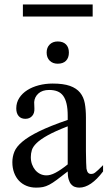

<svg xmlns="http://www.w3.org/2000/svg" viewBox="-20 -836 484 864"><path d="M443.8 -64.5Q388.7 8.3 336.9 8.3Q326.2 8.3 316.7 4.9Q307.1 1.5 300 -6.8Q293 -15.1 288.8 -29.1Q284.7 -43 284.7 -64.5Q255.4 -41.5 236.1 -27.1Q216.8 -12.7 201.9 -4.9Q187 2.9 173.6 5.6Q160.2 8.3 142.6 8.3Q118.7 8.3 99.1 0.2Q79.6 -7.8 65.4 -22.7Q51.3 -37.6 43.5 -58.8Q35.6 -80.1 35.6 -106Q35.6 -130.9 44.7 -153.3Q53.7 -175.8 80.6 -198.5Q107.4 -221.2 156.2 -245.1Q205.1 -269 284.7 -296.4V-314.9Q284.7 -347.2 279.5 -369.1Q274.4 -391.1 264.2 -405Q253.9 -418.9 238.3 -425Q222.7 -431.2 201.2 -431.2Q170.4 -431.2 152.8 -415.3Q135.3 -399.4 133.8 -376.5L134.8 -347.2Q135.7 -326.2 124.3 -313.7Q112.8 -301.3 94.2 -301.3Q74.7 -301.3 64 -313.7Q53.2 -326.2 53.2 -348.1Q53.2 -374.5 66.7 -395.3Q80.1 -416 102.8 -430.4Q125.5 -444.8 155 -452.4Q184.6 -460 216.8 -460Q265.1 -460 294.7 -449.5Q324.2 -439 340.3 -419.2Q356.4 -399.4 361.6 -371.1Q366.7 -342.8 366.7 -307.6V-155.3Q366.7 -124 367.7 -104Q368.7 -84 369.1 -77.1Q371.6 -64 376.5 -58.6Q381.3 -53.2 390.6 -53.2Q395 -53.2 398.9 -54.4Q402.8 -55.7 408.2 -59.6Q413.6 -63.5 421.9 -71.3Q430.2 -79.1 443.8 -92.8ZM284.7 -267.6Q228 -245.6 195.1 -227.3Q162.1 -209 145 -192.4Q127.9 -175.8 123.3 -160.4Q118.7 -145 118.7 -128.9Q118.7 -111.3 124 -96.7Q129.4 -82 138.4 -71Q147.5 -60.1 159.9 -53.7Q172.4 -47.4 186.5 -46.9Q205.6 -45.9 229.7 -58.6Q253.9 -71.3 284.7 -96.2ZM290 -599.6Q290 -575.7 276.9 -562.5Q263.7 -549.3 239.7 -549.3Q217.3 -549.3 203.6 -563Q189.9 -576.7 189.9 -599.6Q189.9 -622.1 203.6 -635.7Q217.3 -649.4 239.7 -649.4Q263.7 -649.4 276.9 -636.2Q290 -623 290 -599.6ZM83 -761.7V-815.9H397V-761.7Z"/></svg>

Font: Doulos SIL Eur
Style: Regular
Weight: 400
Designer: Walt Agee, Victor Gaultney, Peter Martin, Debbi Hosken, Becca Hirsbrunner
Foundry: SIL International
Version: Version 5.000